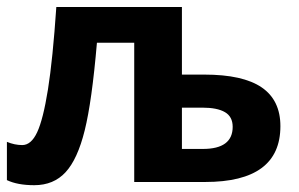

<svg xmlns="http://www.w3.org/2000/svg" viewBox="-20 -527 865 556"><path d="M368.7 0V-403.3H260.7Q246.1 -232.9 225.3 -149.4Q204.6 -65.9 169.9 -28.3Q135.3 9.3 79.1 9.3Q30.8 9.3 0 -5.4V-116.2Q22.5 -106.9 44.4 -106.9Q70.3 -106.9 87.6 -144Q105 -181.2 118.9 -268.1Q132.8 -355 143.1 -506.8H506.8V-311H571.3Q683.6 -311 737.8 -273.9Q792 -236.8 792 -161.6Q792 0 574.2 0ZM653.8 -159.7Q653.8 -189 631.6 -202.1Q609.4 -215.3 565.4 -215.3H506.8V-95.7H567.4Q653.8 -95.7 653.8 -159.7Z"/></svg>

Font: Bpm'online Open Sans
Style: Bold
Weight: 700
Foundry: Ascender Corporation
Version: Version 1.10